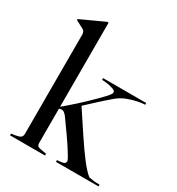

<svg xmlns="http://www.w3.org/2000/svg" viewBox="-173 -834 873 945"><g transform="rotate(30 264.0 -361.5)"><path d="M25 0V-10Q48 -12 66.5 -17.5Q85 -23 85 -42V-607Q85 -626 71 -633Q57 -640 27 -656V-662L160 -723H168V-245Q197 -269 231 -299.5Q265 -330 294 -359Q317 -381 339 -404.5Q361 -428 361 -437Q361 -446 347 -451.5Q333 -457 314 -460Q295 -463 281 -463V-473H526V-463Q512 -463 485.5 -458Q459 -453 429.5 -441.5Q400 -430 378 -411Q346 -384 315 -355.5Q284 -327 257 -302Q301 -235 340 -176.5Q379 -118 408 -80Q443 -34 467 -16Q475 -14 492 -12Q509 -10 528 -10V0H286V-10Q306 -11 319.5 -14Q333 -17 333 -31Q333 -36 322.5 -54Q312 -72 296 -96.5Q280 -121 262.5 -145.5Q245 -170 231.5 -189Q218 -208 213 -215Q197 -237 184 -237Q174 -237 168 -234V-38Q168 -20 186 -17Q204 -14 224 -10V0Z"/></g></svg>

Font: Mulat Addis
Style: Regular
Weight: 400
Designer: Fasil fikreab
Version: Version 1.001; ttfautohint (v1.8.3)